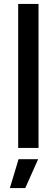

<svg xmlns="http://www.w3.org/2000/svg" viewBox="-20 -749 286 972"><path d="M72 0V-729H175V0ZM30 203 74 57H173L108 203Z"/></svg>

Font: Mona Sans Medium
Style: Regular
Weight: 500
Designer: Deni Anggara
Foundry: GitHub
Version: Version 2.000;Glyphs 3.2.3 (3260)